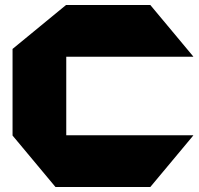

<svg xmlns="http://www.w3.org/2000/svg" viewBox="-20 -745 793 765"><path d="M201 0 30 -205V-206H750V-205L579 0ZM30 -206V-550L243 -725H244V-206ZM244 -519V-725H579L750 -520V-519Z"/></svg>

Font: Foldit ExtraBold
Style: Regular
Weight: 800
Version: Version 1.003